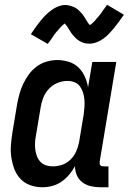

<svg xmlns="http://www.w3.org/2000/svg" viewBox="-20 -781 542 809"><path d="M159 8Q132 8 108 -0.5Q84 -9 67 -26.5Q50 -44 41 -67.5Q32 -91 28 -116.5Q24 -142 26 -168.5Q28 -195 32 -221L52 -341Q56 -363 62 -385Q68 -407 78 -428Q88 -449 102 -468Q116 -487 135 -501Q154 -515 176.5 -521.5Q199 -528 221 -528Q246 -528 270 -520.5Q294 -513 310.5 -497Q327 -481 337 -459Q347 -437 351 -413L369 -520H470L400 -100Q400 -96 400 -92Q400 -88 402.5 -85Q405 -82 409 -81Q413 -80 418 -80H437V8H403Q382 8 362.5 3.5Q343 -1 327.5 -12.5Q312 -24 304 -42Q296 -60 296 -81Q286 -62 271.5 -45Q257 -28 239 -15.5Q221 -3 200 2.5Q179 8 159 8ZM202 -80Q222 -80 241.5 -86.5Q261 -93 276.5 -108Q292 -123 300.5 -142Q309 -161 313 -181L333 -301Q335 -316 336 -332Q337 -348 335.5 -363Q334 -378 329.5 -392Q325 -406 316.5 -417.5Q308 -429 294 -434.5Q280 -440 264 -440Q243 -440 222 -431.5Q201 -423 185.5 -406Q170 -389 162 -368.5Q154 -348 151 -327L131 -207Q128 -192 127.5 -177.5Q127 -163 129 -149Q131 -135 136 -122Q141 -109 150.5 -99Q160 -89 173.5 -84.5Q187 -80 202 -80ZM181 -596 110 -637Q122 -655 132.5 -669.5Q143 -684 153 -696Q163 -708 173 -718Q183 -728 196.5 -738Q210 -748 225.5 -754Q241 -760 256 -760Q261 -760 265.5 -759Q270 -758 274.5 -757Q279 -756 283 -754.5Q287 -753 292 -751Q297 -749 300.5 -746.5Q304 -744 307.5 -741.5Q311 -739 314 -735.5Q317 -732 320.5 -728.5Q324 -725 327 -721.5Q330 -718 332 -714.5Q334 -711 336.5 -707.5Q339 -704 341 -700.5Q343 -697 346 -692Q349 -687 352 -683Q355 -679 358 -676Q361 -673 361 -671Q360 -671 358.5 -671.5Q357 -672 356 -672H355L358 -675Q362 -677 365 -679.5Q368 -682 370.5 -684.5Q373 -687 375 -689Q377 -691 379 -693Q381 -695 382.5 -697Q384 -699 386 -701.5Q388 -704 390.5 -706.5Q393 -709 395 -711.5Q397 -714 399.5 -717Q402 -720 404.5 -723Q407 -726 409 -729.5Q411 -733 413.5 -736.5Q416 -740 419 -744Q422 -748 425 -752Q428 -756 431 -761L502 -719Q490 -702 479.5 -687.5Q469 -673 459 -661Q449 -649 439 -638.5Q429 -628 416 -618.5Q403 -609 387.5 -603Q372 -597 357 -597Q352 -597 347 -597.5Q342 -598 337.5 -599Q333 -600 329 -601.5Q325 -603 320 -605.5Q315 -608 311.5 -610.5Q308 -613 304.5 -615.5Q301 -618 298 -621.5Q295 -625 291.5 -628.5Q288 -632 285 -635.5Q282 -639 280 -642.5Q278 -646 275.5 -649.5Q273 -653 271 -656.5Q269 -660 266 -665Q263 -670 260 -673.5Q257 -677 254 -680.5Q251 -684 251 -685V-686Q252 -686 253.5 -685.5Q255 -685 256 -685H257L254 -683Q250 -680 247 -677.5Q244 -675 241 -672Q238 -669 236.5 -667.5Q235 -666 233 -664Q231 -662 229.5 -660Q228 -658 226 -655.5Q224 -653 221.5 -650.5Q219 -648 217 -645.5Q215 -643 212.5 -640Q210 -637 207.5 -633.5Q205 -630 203 -627Q201 -624 198.5 -620Q196 -616 193.5 -612.5Q191 -609 187.5 -604.5Q184 -600 181 -596Z"/></svg>

Font: Iosevka Semibold
Style: Italic
Weight: 600
Italic angle: -9°
Monospace: yes
Designer: Belleve Invis
Foundry: Belleve Invis
Version: Version 32.5.0; ttfautohint (v1.8.4)